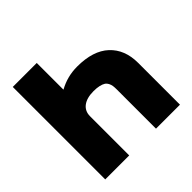

<svg xmlns="http://www.w3.org/2000/svg" viewBox="-205 -1037 1233 1233"><g transform="rotate(-45 412.0 -420.0)"><path d="M753.9 -379.9V0H536.1V-356.9Q536.1 -376 534.2 -389.2Q532.2 -402.3 525.6 -415.5Q519 -428.7 506.8 -436.5Q494.6 -444.3 473.6 -449.2Q452.6 -454.1 422.9 -454.1Q361.3 -454.1 327.1 -428.2Q293 -402.3 293 -356V0H75.2V-839.8H293V-598.1H294.9Q371.1 -640.1 460 -640.1Q604.5 -640.1 679.2 -570.3Q753.9 -500.5 753.9 -379.9Z"/></g></svg>

Font: Sinkin Sans 900 X Black
Style: Regular
Weight: 950
Designer: Keith Bates
Foundry: K-Type
Version: Sinkin Sans (version 1.0)  by Keith Bates   •   © 2014   www